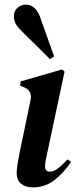

<svg xmlns="http://www.w3.org/2000/svg" viewBox="-20 -796 327 830"><path d="M121 14Q91 14 71.5 -1.5Q52 -17 52 -47Q52 -64 56 -88Q60 -112 65 -137L112 -363Q121 -405 81 -420L67 -426L69 -444L249 -496L259 -486L183 -129Q179 -112 177 -99.5Q175 -87 175 -76Q175 -54 195 -54Q211 -54 228.5 -66.5Q246 -79 272 -107L287 -96Q259 -53 218 -19.5Q177 14 121 14ZM214 -552 196 -540Q168 -569 139 -597Q110 -625 82 -653Q61 -673 50.5 -689Q40 -705 40 -726Q40 -749 56 -762.5Q72 -776 92 -776Q113 -776 130 -760.5Q147 -745 158 -709Q172 -669 186 -630.5Q200 -592 214 -552Z"/></svg>

Font: DM Serif Text
Style: Italic
Weight: 400
Italic angle: -12°
Designer: Colophon Foundry, Frank Grießhammer
Foundry: Colophon Foundry
Version: Version 5.100; ttfautohint (v1.8.2)